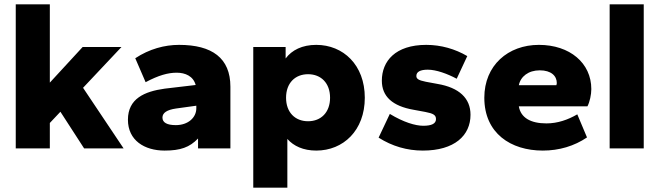

<svg xmlns="http://www.w3.org/2000/svg" viewBox="-20 -688 3058 890"><path d="M553 0 365 -281 543 -470H363L211 -305V-668H53V0H211V-118L260 -170L370 0Z M743 10C816 10 859 -5 898 -46V0H1048V-286C1048 -419 963 -480 810 -480C743 -480 672 -461 607 -418L655 -307C715 -339 759 -351 799 -351C839 -351 876 -335 887 -294L743 -277C650 -264 573 -231 573 -133C573 -37 650 10 743 10ZM795 -108C754 -108 733 -120 733 -143C733 -165 754 -179 796 -185L890 -198V-186C890 -143 852 -108 795 -108Z M1446 10C1571 10 1671 -83 1671 -235C1671 -387 1571 -480 1446 -480C1381 -480 1333 -456 1304 -417V-470H1154V182H1312V-44C1341 -11 1386 10 1446 10ZM1408 -126C1348 -126 1306 -167 1306 -235C1306 -303 1348 -344 1408 -344C1468 -344 1510 -303 1510 -235C1510 -167 1468 -126 1408 -126Z M1940 10C2087 10 2161 -60 2161 -156C2161 -233 2108 -282 2008 -299L1954 -309C1919 -316 1910 -323 1910 -336C1910 -355 1928 -365 1963 -365C2002 -365 2054 -346 2097 -323L2146 -428C2090 -461 2024 -480 1956 -480C1812 -480 1750 -404 1750 -314C1750 -241 1799 -196 1898 -179L1952 -169C1988 -162 2001 -155 2001 -136C2001 -115 1981 -105 1942 -105C1906 -105 1851 -121 1787 -160L1735 -50C1798 -10 1867 10 1940 10Z M2496 10C2572 10 2642 -11 2701 -51L2656 -158C2613 -133 2565 -116 2513 -116C2440 -116 2394 -142 2385 -195H2703C2714 -216 2721 -250 2721 -275C2721 -396 2621 -480 2478 -480C2335 -480 2225 -385 2225 -235C2225 -70 2348 10 2496 10ZM2482 -362C2535 -362 2561 -336 2561 -303C2561 -300 2560 -297 2559 -293H2385C2393 -333 2429 -362 2482 -362Z M2964 0V-668H2806V0Z"/></svg>

Font: Gantari ExtraBold
Style: Regular
Weight: 800
Designer: Anugrah Pasau
Foundry: Lafontype
Version: Version 1.000